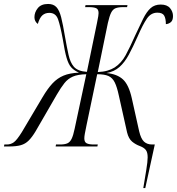

<svg xmlns="http://www.w3.org/2000/svg" viewBox="-74 -740 894 970"><path d="M650 210Q658 161 665 118.5Q672 76 672 55Q672 30 663 18Q654 6 633 -2Q611 -10 593.5 -24.5Q576 -39 568 -71L526 -259Q517 -301 505.5 -324Q494 -347 474 -356Q454 -365 417 -365L363 -107Q357 -78 354.5 -64Q352 -50 352 -41Q352 -22 364 -16Q376 -10 400 -10H420L418 0H207L209 -10H229Q252 -10 265.5 -15.5Q279 -21 287.5 -38Q296 -55 303 -89L362 -365Q319 -364 294 -353Q269 -342 251.5 -320Q234 -298 213 -262L106 -77Q88 -47 71 -30Q54 -13 31 -6.5Q8 0 -29 0H-54L-52 -10H-40Q-20 -10 -4.5 -21Q11 -32 36 -72L141 -249Q167 -293 191.5 -319Q216 -345 247 -358Q278 -371 325 -373Q300 -384 286 -399.5Q272 -415 262.5 -447.5Q253 -480 243 -543Q231 -609 219.5 -642Q208 -675 175 -675Q154 -675 140 -662.5Q126 -650 117 -619Q100 -632 100 -653Q100 -678 117 -699Q134 -720 169 -720Q196 -720 211 -704Q226 -688 235 -652.5Q244 -617 254 -557Q264 -500 272.5 -462Q281 -424 299 -403Q319 -380 365 -377L416 -624Q421 -648 422.5 -658.5Q424 -669 424 -674Q424 -693 412 -698.5Q400 -704 375 -704H356L358 -714H570L568 -704H548Q524 -704 510 -698.5Q496 -693 487.5 -676Q479 -659 471 -624L420 -376Q447 -377 468 -383Q489 -389 505 -399Q539 -421 561 -461.5Q583 -502 609 -561Q632 -611 649.5 -646Q667 -681 687 -699Q707 -717 738 -717Q770 -717 785 -699Q800 -681 800 -659Q800 -637 789 -628Q778 -619 764 -618Q764 -646 755.5 -661Q747 -676 721 -676Q689 -676 668.5 -646.5Q648 -617 621 -555Q598 -503 577 -464Q556 -425 529.5 -401.5Q503 -378 464 -371Q518 -366 547.5 -338.5Q577 -311 592 -243L629 -77Q638 -39 653.5 -24.5Q669 -10 695 -10H708L660 210Z"/></svg>

Font: Noto Serif Display ExtraCondensed Light
Style: Italic
Weight: 300
Width: 2
Italic angle: -12°
Designer: Monotype Design Team
Foundry: Monotype Imaging Inc.
Version: Version 2.009